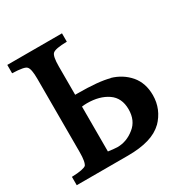

<svg xmlns="http://www.w3.org/2000/svg" viewBox="-154 -788 883 915"><g transform="rotate(-30 287.0 -331.0)"><path d="M218 -377H229Q347 -377 404 -361V-362Q463 -345 501 -301Q538 -257 538 -191Q538 -113 482 -56V-57Q425 0 291 0H9V-46Q43 -47 62.5 -51Q82 -55 87 -60V-59Q100 -74 100 -130V-533Q100 -588 87 -601Q77 -614 9 -616V-662H310V-616Q245 -615 231 -601Q218 -588 218 -533ZM218 -65Q235 -63 247.5 -61.5Q260 -60 268 -60Q319 -60 362 -95Q404 -128 404 -190Q404 -253 359.5 -283.5Q315 -314 246 -314Q239 -314 232.5 -313.5Q226 -313 218 -312Z"/></g></svg>

Font: New Athena Unicode
Style: Bold
Weight: 700
Designer: J. Rusten 1997; rev. by R. Hancock 2001, 2002, rev. by D. Mastronarde 2002-2021
Foundry: Society for Classical Studies (formerly American Philological Association)
Version: Version 5.008